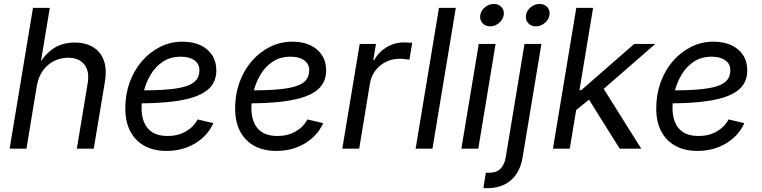

<svg xmlns="http://www.w3.org/2000/svg" viewBox="-20 -768 3935 992"><path d="M169.9 -322.8 116.7 0H29.8L150.4 -727.5H237.3L184.6 -409.7H167.5Q192.9 -460 223.1 -490.5Q253.4 -521 289.1 -534.7Q324.7 -548.3 365.2 -548.3Q419.9 -548.3 459.2 -525.6Q498.5 -502.9 515.9 -457.3Q533.2 -411.6 521.5 -342.3L464.4 0H377L432.6 -335Q443.8 -399.4 416 -434.6Q388.2 -469.7 331.5 -469.7Q293 -469.7 259.3 -452.9Q225.6 -436 201.9 -403.6Q178.2 -371.1 169.9 -322.8Z M840.8 11.7Q774.4 11.7 726.8 -14.2Q679.2 -40 653.3 -89.1Q627.4 -138.2 627.4 -208.5Q627.4 -280.3 650.1 -342.8Q672.9 -405.3 713.6 -452.4Q754.4 -499.5 808.1 -526.1Q861.8 -552.7 923.3 -552.7Q976.1 -552.7 1015.1 -534.7Q1054.2 -516.6 1075.9 -483.2Q1097.7 -449.7 1097.7 -404.3Q1097.7 -358.4 1073.7 -325.9Q1049.8 -293.5 1000 -273.2Q950.2 -252.9 872.8 -243.4Q795.4 -233.9 688.5 -233.9L700.2 -300.8Q789.6 -300.8 849.6 -306.2Q909.7 -311.5 944.8 -323.7Q980 -335.9 995.1 -356Q1010.3 -376 1010.3 -405.8Q1010.3 -437.5 984.4 -456.3Q958.5 -475.1 914.6 -475.1Q860.4 -475.1 821.8 -449.5Q783.2 -423.8 758.8 -383.1Q734.4 -342.3 722.9 -296.1Q711.4 -250 711.4 -208Q711.4 -168.5 724.4 -136.2Q737.3 -104 766.8 -84.7Q796.4 -65.4 846.2 -65.4Q898.9 -65.4 939.7 -88.6Q980.5 -111.8 1001 -150.9L1082.5 -131.8Q1052.7 -65.9 988 -27.1Q923.3 11.7 840.8 11.7Z M1408.2 11.7Q1341.8 11.7 1294.2 -14.2Q1246.6 -40 1220.7 -89.1Q1194.8 -138.2 1194.8 -208.5Q1194.8 -280.3 1217.5 -342.8Q1240.2 -405.3 1281 -452.4Q1321.8 -499.5 1375.5 -526.1Q1429.2 -552.7 1490.7 -552.7Q1543.5 -552.7 1582.5 -534.7Q1621.6 -516.6 1643.3 -483.2Q1665 -449.7 1665 -404.3Q1665 -358.4 1641.1 -325.9Q1617.2 -293.5 1567.4 -273.2Q1517.6 -252.9 1440.2 -243.4Q1362.8 -233.9 1255.9 -233.9L1267.6 -300.8Q1356.9 -300.8 1417 -306.2Q1477.1 -311.5 1512.2 -323.7Q1547.4 -335.9 1562.5 -356Q1577.6 -376 1577.6 -405.8Q1577.6 -437.5 1551.8 -456.3Q1525.9 -475.1 1481.9 -475.1Q1427.7 -475.1 1389.2 -449.5Q1350.6 -423.8 1326.2 -383.1Q1301.8 -342.3 1290.3 -296.1Q1278.8 -250 1278.8 -208Q1278.8 -168.5 1291.7 -136.2Q1304.7 -104 1334.2 -84.7Q1363.8 -65.4 1413.6 -65.4Q1466.3 -65.4 1507.1 -88.6Q1547.9 -111.8 1568.4 -150.9L1649.9 -131.8Q1620.1 -65.9 1555.4 -27.1Q1490.7 11.7 1408.2 11.7Z M1748.5 0 1838.4 -541H1922.4L1908.7 -457.5H1913.6Q1935.1 -498.5 1976.8 -523.7Q2018.6 -548.8 2067.4 -548.8Q2077.6 -548.8 2090.1 -548.1Q2102.5 -547.4 2109.9 -546.9L2095.2 -459.5Q2089.8 -460.4 2075.2 -462.4Q2060.5 -464.4 2043.9 -464.4Q2006.8 -464.4 1974.4 -448.5Q1941.9 -432.6 1920.2 -404.3Q1898.4 -376 1891.6 -337.9L1835.9 0Z M2335 -727.5 2214.4 0H2127.4L2248 -727.5Z M2363.8 0 2453.6 -541H2540.5L2451.2 0ZM2512.2 -631.8Q2487.3 -631.8 2472.4 -648.9Q2457.5 -666 2461.4 -689.9Q2465.3 -714.4 2486.1 -731Q2506.8 -747.6 2531.7 -747.6Q2556.6 -747.6 2571.5 -731Q2586.4 -714.4 2582.5 -689.9Q2578.6 -666 2557.9 -648.9Q2537.1 -631.8 2512.2 -631.8Z M2689.9 -541H2777.3L2680.2 44.4Q2672.4 93.8 2648.9 129.6Q2625.5 165.5 2587.6 184.8Q2549.8 204.1 2498 204.1H2477.5L2490.2 124.5H2508.3Q2544.9 124.5 2565.9 103.8Q2586.9 83 2593.3 42.5ZM2748.5 -631.8Q2723.6 -631.8 2708.7 -648.9Q2693.8 -666 2697.8 -689.9Q2701.7 -714.4 2722.4 -731Q2743.2 -747.6 2768.1 -747.6Q2793 -747.6 2807.9 -731Q2822.8 -714.4 2818.8 -689.9Q2814.9 -666 2794.2 -648.9Q2773.4 -631.8 2748.5 -631.8Z M2950.7 -194.3 2968.8 -301.8H2982.9L3256.8 -541H3365.7L3070.8 -284.2H3061.5ZM2836.9 0 2957.5 -727.5H3044.4L2923.8 0ZM3181.6 0 3016.1 -264.6 3088.4 -326.2 3293 0Z M3584 11.7Q3517.6 11.7 3470 -14.2Q3422.4 -40 3396.5 -89.1Q3370.6 -138.2 3370.6 -208.5Q3370.6 -280.3 3393.3 -342.8Q3416 -405.3 3456.8 -452.4Q3497.6 -499.5 3551.3 -526.1Q3605 -552.7 3666.5 -552.7Q3719.2 -552.7 3758.3 -534.7Q3797.4 -516.6 3819.1 -483.2Q3840.8 -449.7 3840.8 -404.3Q3840.8 -358.4 3816.9 -325.9Q3793 -293.5 3743.2 -273.2Q3693.4 -252.9 3616 -243.4Q3538.6 -233.9 3431.6 -233.9L3443.4 -300.8Q3532.7 -300.8 3592.8 -306.2Q3652.8 -311.5 3688 -323.7Q3723.1 -335.9 3738.3 -356Q3753.4 -376 3753.4 -405.8Q3753.4 -437.5 3727.5 -456.3Q3701.7 -475.1 3657.7 -475.1Q3603.5 -475.1 3564.9 -449.5Q3526.4 -423.8 3502 -383.1Q3477.5 -342.3 3466.1 -296.1Q3454.6 -250 3454.6 -208Q3454.6 -168.5 3467.5 -136.2Q3480.5 -104 3510 -84.7Q3539.6 -65.4 3589.4 -65.4Q3642.1 -65.4 3682.9 -88.6Q3723.6 -111.8 3744.1 -150.9L3825.7 -131.8Q3795.9 -65.9 3731.2 -27.1Q3666.5 11.7 3584 11.7Z"/></svg>

Font: Inter 17pt
Style: Italic
Weight: 400
Italic angle: -9.3988°
Version: Version 4.001;git-66647c0bb